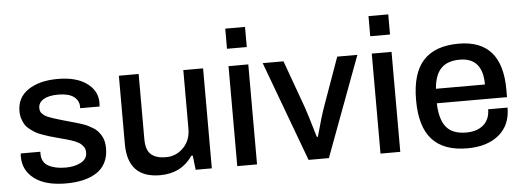

<svg xmlns="http://www.w3.org/2000/svg" viewBox="-49 -858 2738 1006"><g transform="rotate(-5 1320.5 -355.5)"><path d="M261.2 12.2Q153.8 12.2 95.5 -31.7Q37.1 -75.7 37.1 -148.9Q37.1 -152.8 37.6 -158.2Q38.1 -163.6 38.1 -165H141.1V-153.8Q141.1 -109.9 175.5 -90.3Q210 -70.8 266.1 -70.8Q314 -70.8 346.9 -88.4Q379.9 -106 379.9 -139.2Q379.9 -148.9 377.7 -157.2Q375.5 -165.5 369.9 -172.4Q364.3 -179.2 358.9 -184.6Q353.5 -189.9 343.3 -195.1Q333 -200.2 325.4 -203.6Q317.9 -207 304.2 -211.2Q290.5 -215.3 282 -217.8Q273.4 -220.2 257.3 -224.4Q241.2 -228.5 232.9 -231Q208 -237.8 194.8 -241.7Q181.6 -245.6 159.2 -253.7Q136.7 -261.7 124.3 -269Q111.8 -276.4 95.7 -288.6Q79.6 -300.8 71.3 -314Q63 -327.1 56.9 -345.7Q50.8 -364.3 50.8 -386.2Q50.8 -458 109.6 -497.6Q168.5 -537.1 266.1 -537.1Q361.3 -537.1 416.7 -497.3Q472.2 -457.5 472.2 -395Q472.2 -389.6 471.7 -382.3Q471.2 -375 471.2 -374H369.1V-382.8Q369.1 -414.1 342.3 -434.6Q315.4 -455.1 261.2 -455.1Q210 -455.1 182.9 -438.5Q155.8 -421.9 155.8 -394Q155.8 -384.3 158.4 -376.5Q161.1 -368.7 168.5 -362.3Q175.8 -356 181.6 -351.6Q187.5 -347.2 200.9 -342.3Q214.4 -337.4 221.9 -334.7Q229.5 -332 247.6 -326.7Q265.6 -321.3 273.9 -318.8Q285.2 -315.4 305.7 -309.8Q326.2 -304.2 338.9 -300.5Q351.6 -296.9 370.4 -290.8Q389.2 -284.7 401.4 -278.6Q413.6 -272.5 428.2 -263.7Q442.9 -254.9 452.1 -244.4Q461.4 -233.9 469.7 -220.5Q478 -207 481.9 -189.9Q485.8 -172.9 485.8 -152.8Q485.8 -109.9 469 -77.4Q452.1 -44.9 421.6 -25.6Q391.1 -6.3 351.1 2.9Q311 12.2 261.2 12.2Z M755.9 12.2Q585.9 12.2 585.9 -167V-525.9H689.9V-183.1Q689.9 -125.5 716.8 -102.3Q743.7 -79.1 793.9 -79.1Q848.6 -79.1 886.7 -117.9Q924.8 -156.7 924.8 -217.8V-525.9H1028.8V0H943.8L935.1 -75.2H927.7Q868.2 12.2 755.9 12.2Z M1162.6 -617.2V-723.1H1266.6V-617.2ZM1162.6 0V-525.9H1266.6V0Z M1537.6 0 1342.3 -525.9H1451.7L1542.5 -274.9Q1552.2 -248 1591.3 -116.2H1596.7Q1625.5 -222.7 1644.5 -274.9L1734.4 -525.9H1840.3L1644.5 0Z M1916 -617.2V-723.1H2020V-617.2ZM1916 0V-525.9H2020V0Z M2372.1 12.2Q2248.5 12.2 2187.3 -55.2Q2126 -122.6 2126 -263.2Q2126 -403.8 2187.7 -470.9Q2249.5 -538.1 2374 -538.1Q2602.1 -538.1 2602.1 -276.9V-236.8H2232.9Q2235.4 -150.9 2268.8 -110.8Q2302.2 -70.8 2373 -70.8Q2431.2 -70.8 2464.6 -100.3Q2498 -129.9 2498 -182.1H2600.1Q2600.1 -90.3 2538.6 -39.1Q2477.1 12.2 2372.1 12.2ZM2234.9 -313H2492.7Q2492.7 -454.1 2372.1 -454.1Q2307.6 -454.1 2274.2 -419.9Q2240.7 -385.7 2234.9 -313Z"/></g></svg>

Font: Archivo Medium
Style: Regular
Weight: 500
Designer: Hector Gatti
Foundry: Omnibus-Type
Version: Version 2.001